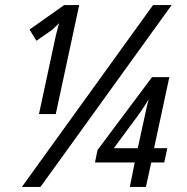

<svg xmlns="http://www.w3.org/2000/svg" viewBox="-20 -734 736 754"><path d="M133 -286H199L291 -714H232L96 -618L123 -574L178 -612C189 -620 201 -632 212 -643C206 -621 198 -591 193 -565ZM66 0H139L654 -714H581ZM490 0H553L574 -96H625L637 -152H585L645 -431H577L363 -145L353 -96H509ZM427 -152 520 -278C535 -298 554 -327 564 -345C557 -320 552 -293 545 -262L521 -152Z"/></svg>

Font: Noto Sans Display SemiCondensed
Style: Italic
Weight: 400
Width: 4
Italic angle: -12°
Designer: Monotype Design Team
Foundry: Monotype Imaging Inc.
Version: Version 1.900